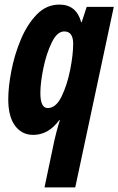

<svg xmlns="http://www.w3.org/2000/svg" viewBox="-20 -578 516 837"><path d="M308 239 476 -548H358L336 -481H334Q313 -558 239 -558Q182 -558 140 -514.5Q98 -471 70.5 -405Q43 -339 29.5 -269Q16 -199 16 -145Q16 -70 45.5 -30Q75 10 125 10Q191 10 238 -54H241Q233 -29 227 -6Q221 17 218 30L174 239ZM156 -172Q156 -217 169 -280.5Q182 -344 205.5 -392.5Q229 -441 260 -441Q299 -441 299 -387Q299 -340 286 -274Q273 -208 248.5 -157.5Q224 -107 188 -107Q156 -107 156 -172Z"/></svg>

Font: Noto Sans UI Condensed ExtraBold
Style: Italic
Weight: 800
Width: 3
Designer: Monotype Design Team
Foundry: Monotype Imaging Inc.
Version: 1.001